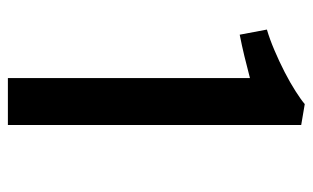

<svg xmlns="http://www.w3.org/2000/svg" viewBox="-173 -620 793 487"><g transform="rotate(90 223.5 -376.5)"><path d="M178 0V-614Q149.5 -606.5 122.8 -600Q96 -593.5 68 -588L55 -657Q79 -664 107.2 -676Q135.5 -688 162.8 -702Q190 -716 211.5 -729.8Q233 -743.5 244 -753L297 -744V0Z"/></g></svg>

Font: Koeln Type Sans
Style: Regular
Weight: 400
Designer: Eben Sorkin
Foundry: Eben Sorkin
Version: Version 2.001